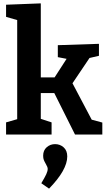

<svg xmlns="http://www.w3.org/2000/svg" viewBox="-20 -798 634 1139"><path d="M410 -304 524 -88 587 -71V0H425L302 -246H222V-93L286 -72V0H16V-72L82 -91V-679L16 -698V-770L222 -778V-339H304L375 -449L323 -459V-530L567 -538V-467L511 -454ZM225 289Q246 254 254.5 235.5Q263 217 263 204Q263 193 252 175Q244 161 240 151Q236 141 236 126Q236 94 257 75.5Q278 57 307 57Q336 57 357.5 76Q379 95 379 130Q379 210 271 321Z"/></svg>

Font: Bitter Pro
Style: Bold
Weight: 700
Designer: Sol Matas, and Bitter project Authors
Foundry: Sol Matas
Version: Version 1.010